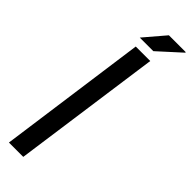

<svg xmlns="http://www.w3.org/2000/svg" viewBox="-291 -874 881 881"><g transform="rotate(45 149.5 -433.5)"><path d="M118 -723H212L111 0H18ZM189 -867H298L299 -864L190 -765H102Z"/></g></svg>

Font: Archivo Narrow Medium
Style: Italic
Weight: 500
Italic angle: -8°
Designer: Hector Gatti
Foundry: Omnibus-Type
Version: Version 2.001